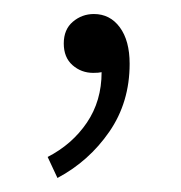

<svg xmlns="http://www.w3.org/2000/svg" viewBox="-20 -99 259 274"><path d="M62 155 48 125Q83 107 104 76Q125 45 125 4Q121 5 113 5Q96 5 83.5 -6Q71 -17 71 -37Q71 -57 84 -68Q97 -79 114 -79Q137 -79 151 -60Q165 -41 165 -8Q165 47 136 89Q107 131 62 155Z"/></svg>

Font: TypoPRO Source Sans Pro
Style: Regular
Weight: 300
Designer: Paul D. Hunt
Foundry: Adobe Systems Incorporated
Version: Version 2.020;PS 2.000;hotconv 1.0.86;makeotf.lib2.5.63406